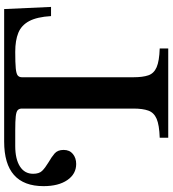

<svg xmlns="http://www.w3.org/2000/svg" viewBox="26 -836 810 901"><g transform="rotate(-90 430.5 -385.0)"><path d="M235 0V-40Q295 -42 324 -54.5Q353 -67 362.5 -93.5Q372 -120 372 -163V-687Q372 -699 365 -706Q358 -713 336 -715.5Q314 -718 269 -718H196Q135 -718 100.5 -696Q66 -674 66 -634Q66 -606 79.5 -592Q93 -578 121 -561Q144 -548 161 -533.5Q178 -519 178 -491Q178 -463 159 -447.5Q140 -432 112 -432Q65 -432 36.5 -473.5Q8 -515 8 -585Q8 -770 217 -770H839L849 -550H806Q802 -616 782.5 -652.5Q763 -689 727.5 -703.5Q692 -718 638 -718Q586 -718 560.5 -715.5Q535 -713 527 -706Q519 -699 519 -687V-163Q519 -120 528 -93.5Q537 -67 566 -54.5Q595 -42 654 -40V0Z"/></g></svg>

Font: Libre Baskerville
Style: Bold
Weight: 700
Designer: Pablo Impallari, Rodrigo Fuenzalida
Foundry: Pablo Impallari, Rodrigo Fuenzalida
Version: Version 1.051; ttfautohint (v1.8.4.7-5d5b)